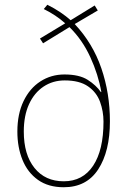

<svg xmlns="http://www.w3.org/2000/svg" viewBox="-20 -777 537 807"><path d="M179 -757Q209 -742 233.5 -725.5Q258 -709 277 -692L378 -754L391 -733L294 -676Q370 -595 406 -490Q442 -385 442 -267Q442 -141 393 -65.5Q344 10 248 10Q183 10 139.5 -21Q96 -52 74.5 -105Q53 -158 53 -224Q53 -298 79 -352Q105 -406 150 -435Q195 -464 251 -464Q313 -464 348.5 -441.5Q384 -419 404 -390H406Q393 -464 359.5 -537Q326 -610 272 -663L161 -595L148 -615L254 -679Q215 -714 164 -739ZM252 -439Q202 -439 163 -413Q124 -387 102 -339Q80 -291 80 -224Q80 -127 125 -71Q170 -15 248 -15Q328 -15 371.5 -80.5Q415 -146 415 -266Q415 -309 400.5 -349Q386 -389 350 -414Q314 -439 252 -439Z"/></svg>

Font: Noto Sans Myanmar UI SemiCondensed Thin
Style: Regular
Weight: 100
Width: 4
Designer: Monotype Design Team
Foundry: Monotype Imaging Inc.
Version: Version 2.103; ttfautohint (v1.8.4.7-5d5b)